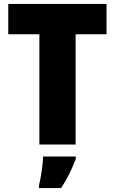

<svg xmlns="http://www.w3.org/2000/svg" viewBox="-20 -734 583 975"><path d="M364 0V-560H521V-714H22V-560H180V0ZM365 72V61H199C198 100 188 168 178 207V221H290C324 170 345 126 365 72Z"/></svg>

Font: Noto Sans Devanagari UI SemiCondensed Black
Style: Regular
Weight: 900
Width: 4
Designer: Jelle Bosma - Monotype Design Team
Foundry: Monotype Imaging Inc.
Version: Version 2.004